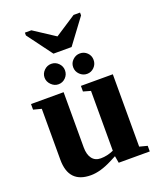

<svg xmlns="http://www.w3.org/2000/svg" viewBox="-153 -927 862 1035"><g transform="rotate(-20 278.0 -410.0)"><path d="M344.2 -40 311 -22.9Q242.7 12.2 188 12.2Q61 12.2 61 -123V-415L15.1 -426.8V-459H202.1V-142.1Q202.1 -101.1 219.5 -78.1Q236.8 -55.2 269 -55.2Q306.2 -55.2 343.3 -71.8V-415L301.3 -426.8V-459H484.4V-43.9L529.3 -32.2V0H351.1ZM432.1 -832V-815.9L325.7 -672.9H221.7L115.7 -815.9V-832H152.8L273.9 -752.9L395 -832ZM355.5 -508.3Q332 -508.3 314.2 -525.6Q296.4 -543 296.4 -567.4Q296.4 -591.8 314.2 -608.6Q332 -625.5 355.5 -625.5Q379.4 -625.5 396.5 -608.9Q413.6 -592.3 413.6 -567.4Q413.6 -543 396.5 -525.6Q379.4 -508.3 355.5 -508.3ZM191.4 -508.3Q168 -508.3 150.1 -526.4Q132.3 -544.4 132.3 -567.4Q132.3 -590.8 149.9 -608.2Q167.5 -625.5 191.4 -625.5Q215.3 -625.5 232.4 -608.2Q249.5 -590.8 249.5 -567.4Q249.5 -543 232.4 -525.6Q215.3 -508.3 191.4 -508.3Z"/></g></svg>

Font: Liberation Serif
Style: Bold
Weight: 700
Designer: Steve Matteson
Foundry: Ascender Corporation
Version: Version 2.1.5